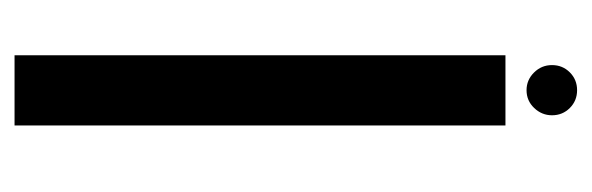

<svg xmlns="http://www.w3.org/2000/svg" viewBox="-295 -519 814 264"><g transform="rotate(90 112.0 -387.0)"><path d="M56 0H152.5V-675H56ZM104 -704Q118.5 -704 128.5 -714.5Q138.5 -725 138.5 -739Q138.5 -753.5 128.5 -763.5Q118.5 -773.5 104 -773.5Q89.5 -773.5 79.5 -763.5Q69.5 -753.5 69.5 -739Q69.5 -724.5 79.8 -714.2Q90 -704 104 -704Z"/></g></svg>

Font: Anybody SemiCondensed
Style: Regular
Weight: 400
Width: 4
Version: Version 1.113;gftools[0.9.25]